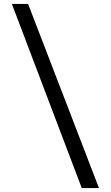

<svg xmlns="http://www.w3.org/2000/svg" viewBox="-20 -800 560 970"><path d="M122 -780 480 150H393L40 -780Z"/></svg>

Font: Besley SemiBold
Style: Regular
Weight: 600
Designer: Owen Earl
Foundry: indestructible type*
Version: Version 2.001; ttfautohint (v1.8.3)